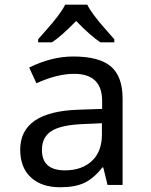

<svg xmlns="http://www.w3.org/2000/svg" viewBox="-20 -786 640 816"><path d="M437 0 418.9 -74.2H415Q377.4 -26.9 337.9 -8.5Q298.3 9.8 235.8 9.8Q156.2 9.8 111.1 -32.2Q65.9 -74.2 65.9 -149.9Q65.9 -312 314.9 -319.8L414.1 -323.2V-356.9Q414.1 -472.2 294.9 -472.2Q223.1 -472.2 134.8 -432.1L104 -499Q199.7 -545.9 291 -545.9Q401.9 -545.9 451.4 -503.4Q501 -460.9 501 -367.2V0ZM413.1 -262.2 334 -258.8Q238.3 -254.9 198.2 -228.8Q158.2 -202.6 158.2 -148.9Q158.2 -62 255.9 -62Q327.6 -62 370.4 -101.8Q413.1 -141.6 413.1 -213.9ZM465.8 -606H406.7Q365.2 -633.3 303.7 -696.8Q238.8 -630.4 200.7 -606H142.1V-619.1Q154.3 -633.3 170.9 -651.9Q238.8 -727.5 256.8 -766.1H351.1Q369.1 -727.5 437 -651.9L465.8 -619.1Z"/></svg>

Font: Droid Sans Mono
Style: Regular
Weight: 400
Monospace: yes
Version: Version 1.00 build 112